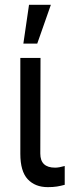

<svg xmlns="http://www.w3.org/2000/svg" viewBox="-20 -771 289 798"><path d="M148.4 -530.3 147.5 -132.8Q147.5 -74.2 209 -74.2Q225.1 -74.2 249 -81.1V-2.9Q232.9 1.5 216.8 4.2Q200.7 6.8 178.7 6.8Q126 6.8 95.2 -26.1Q64.5 -59.1 64.5 -131.8V-530.3ZM100.6 -751H191.4L134.8 -589.8H77.1Z"/></svg>

Font: Pretendard GOV
Style: Regular
Weight: 400
Designer: Base glyphs from Inter by Rasmus Andersson; Hangeul glyphs from Noto Sans CJK(Source Han Sans) by Jang Soo-young and Kan
Foundry: Kil Hyung-jin
Version: Version 1.309